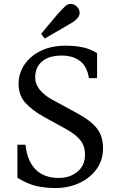

<svg xmlns="http://www.w3.org/2000/svg" viewBox="-20 -941 598 971"><path d="M259 10Q212 10 167 0.5Q122 -9 68 -42V-209H109Q117 -128 159.5 -84.5Q202 -41 278 -41Q333 -41 371.5 -72.5Q410 -104 410 -159Q410 -201 387 -231Q364 -261 313 -289L202 -350Q140 -385 107 -422.5Q74 -460 74 -517Q74 -570 103.5 -614Q133 -658 186.5 -684Q240 -710 312 -710Q355 -710 394.5 -702.5Q434 -695 471 -672V-546H430Q420 -606 384 -633Q348 -660 292 -660Q228 -660 193 -630.5Q158 -601 158 -550Q158 -515 181.5 -486.5Q205 -458 244 -437L360 -374Q409 -348 440 -322.5Q471 -297 486 -266Q501 -235 501 -190Q501 -131 468.5 -86Q436 -41 381.5 -15.5Q327 10 259 10ZM206 -746 188 -770 270 -868Q281 -880 290.5 -890Q300 -900 310 -910Q324 -923 341.5 -921Q359 -919 371 -905Q384 -890 382.5 -873Q381 -856 366 -843Q355 -833 343.5 -826Q332 -819 318 -811Z"/></svg>

Font: Hedvig Letters Serif 12pt
Style: Regular
Weight: 400
Designer: Alexander Örn & Tor Weibull
Foundry: Kanon Foundry
Version: Version 1.000; ttfautohint (v1.8.4.7-5d5b)